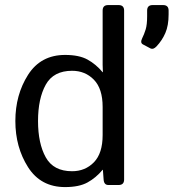

<svg xmlns="http://www.w3.org/2000/svg" viewBox="-20 -741 697 769"><path d="M552.7 -563Q540.5 -569.3 549.3 -587.4Q557.6 -604 563.5 -623.3Q569.3 -642.6 569.3 -675.8V-698.7Q569.3 -720.7 591.3 -720.7H633.3Q655.3 -720.7 655.3 -698.7V-683.1Q655.3 -638.7 642.3 -608.9Q629.4 -579.1 606.9 -555.2Q593.8 -541.5 583 -546.9ZM41.5 -256.3Q41.5 -361.3 92.3 -441.2Q143.1 -521 240.7 -521Q296.9 -521 330.6 -502.4Q364.3 -483.9 391.1 -451.7H392.1Q391.1 -466.3 391.1 -481.4V-698.7Q391.1 -720.7 413.1 -720.7H455.1Q477.1 -720.7 477.1 -698.7V-22Q477.1 0 455.1 0H414.1Q396.5 0 395 -22L392.1 -61H391.1Q364.3 -28.8 330.6 -10.3Q296.9 8.3 240.7 8.3Q143.1 8.3 92.3 -71.5Q41.5 -151.4 41.5 -256.3ZM132.3 -256.3Q132.3 -166.5 163.3 -110.8Q194.3 -55.2 268.6 -55.2Q321.3 -55.2 356.2 -91.1Q391.1 -127 391.1 -200.2V-312.5Q391.1 -385.7 356.2 -421.6Q321.3 -457.5 268.6 -457.5Q194.3 -457.5 163.3 -401.9Q132.3 -346.2 132.3 -256.3Z"/></svg>

Font: Istok Web
Style: Regular
Weight: 400
Designer: Andrey V. Panov
Foundry: Andrey V. Panov
Version: Version 1.0.2g